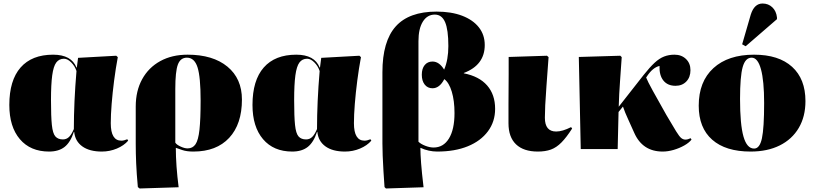

<svg xmlns="http://www.w3.org/2000/svg" viewBox="-20 -848 4628 1092"><path d="M259 14Q153 14 93 -56.5Q33 -127 33 -251Q33 -391 97 -464Q161 -537 282 -537Q386 -537 415 -464H417L424 -519L641 -531L650 -523Q638 -459 629 -389.5Q620 -320 615 -257Q610 -194 610 -147Q610 -48 670 -48Q685 -48 704 -56L709 -48Q685 -20 644.5 -3Q604 14 559 14Q489 14 448 -15.5Q407 -45 402 -98H400Q381 -39 347.5 -12.5Q314 14 259 14ZM338 -55Q358 -55 372.5 -69Q387 -83 400 -114Q400 -267 415 -444Q406 -472 385 -493Q364 -514 344 -514Q316 -514 300 -492.5Q284 -471 277 -419.5Q270 -368 270 -279Q270 -185 275 -137Q280 -89 295 -72Q310 -55 338 -55Z M774 224 764 216Q757 139 754.5 82Q752 25 752 -29V-242Q752 -331 788.5 -397.5Q825 -464 891.5 -500.5Q958 -537 1047 -537Q1191 -537 1273.5 -469Q1356 -401 1356 -282Q1356 -142 1283.5 -64Q1211 14 1080 14Q1042 14 1017 5.5Q992 -3 981 -7H980Q980 92 996 217ZM1047 -4Q1076 -4 1092 -27.5Q1108 -51 1114.5 -110.5Q1121 -170 1121 -277Q1121 -410 1103.5 -465Q1086 -520 1043 -520Q1006 -520 991.5 -480.5Q977 -441 977 -342V-37Q983 -26 1006 -15Q1029 -4 1047 -4Z M1642 14Q1536 14 1476 -56.5Q1416 -127 1416 -251Q1416 -391 1480 -464Q1544 -537 1665 -537Q1769 -537 1798 -464H1800L1807 -519L2024 -531L2033 -523Q2021 -459 2012 -389.5Q2003 -320 1998 -257Q1993 -194 1993 -147Q1993 -48 2053 -48Q2068 -48 2087 -56L2092 -48Q2068 -20 2027.5 -3Q1987 14 1942 14Q1872 14 1831 -15.5Q1790 -45 1785 -98H1783Q1764 -39 1730.5 -12.5Q1697 14 1642 14ZM1721 -55Q1741 -55 1755.5 -69Q1770 -83 1783 -114Q1783 -267 1798 -444Q1789 -472 1768 -493Q1747 -514 1727 -514Q1699 -514 1683 -492.5Q1667 -471 1660 -419.5Q1653 -368 1653 -279Q1653 -185 1658 -137Q1663 -89 1678 -72Q1693 -55 1721 -55Z M2175 224 2167 216Q2164 174 2161 126.5Q2158 79 2156.5 37Q2155 -5 2155 -32V-437Q2155 -613 2230.5 -697.5Q2306 -782 2463 -782Q2547 -782 2608.5 -758.5Q2670 -735 2703.5 -692.5Q2737 -650 2737 -592Q2737 -478 2618 -433V-431Q2705 -414 2750.5 -362Q2796 -310 2796 -229Q2796 -156 2755 -101Q2714 -46 2640.5 -16Q2567 14 2467 14Q2418 14 2372 -7H2371Q2371 27 2375 80Q2379 133 2389 217ZM2446 -9Q2502 -9 2533.5 -60.5Q2565 -112 2565 -205Q2565 -275 2549.5 -326.5Q2534 -378 2507 -398Q2480 -346 2440 -346Q2412 -346 2395.5 -367Q2379 -388 2379 -423Q2379 -458 2395.5 -478Q2412 -498 2440 -498Q2478 -498 2506 -452Q2530 -508 2530 -586Q2530 -679 2511.5 -722Q2493 -765 2453 -765Q2410 -765 2385 -725Q2360 -685 2360 -614V-42Q2373 -29 2398.5 -19Q2424 -9 2446 -9Z M3039 14Q2958 14 2915 -27Q2872 -68 2872 -147Q2872 -155 2872 -184Q2872 -213 2872 -254.5Q2872 -296 2872.5 -341.5Q2873 -387 2873 -427Q2873 -467 2873 -493.5Q2873 -520 2873 -524L3091 -531L3100 -523Q3093 -425 3088 -359Q3083 -293 3081 -250Q3079 -207 3079 -178Q3079 -100 3143 -100Q3179 -100 3228 -125L3234 -117Q3202 -67 3173.5 -38Q3145 -9 3113.5 2.5Q3082 14 3039 14Z M3749 14Q3634 14 3587 -93Q3571 -130 3553 -168.5Q3535 -207 3523 -242L3498 -211L3493 0H3283L3272 -524L3508 -531L3516 -523Q3512 -461 3506.5 -387Q3501 -313 3499 -241L3641 -422Q3676 -466 3703 -491Q3730 -516 3757 -526.5Q3784 -537 3816 -537Q3856 -537 3881.5 -512.5Q3907 -488 3907 -449Q3907 -409 3883.5 -384.5Q3860 -360 3822 -360Q3777 -360 3753 -390Q3729 -420 3731 -473Q3692 -464 3659 -413L3655 -407Q3663 -386 3693 -331.5Q3723 -277 3770 -194Q3807 -131 3825.5 -101Q3844 -71 3855 -62.5Q3866 -54 3878 -54Q3892 -54 3908 -62L3913 -54Q3899 -36 3871.5 -20.5Q3844 -5 3811.5 4.5Q3779 14 3749 14Z M4249 14Q4107 14 4030.5 -53.5Q3954 -121 3954 -247Q3954 -384 4037.5 -460.5Q4121 -537 4269 -537Q4409 -537 4485 -468Q4561 -399 4561 -273Q4561 -185 4523 -120.5Q4485 -56 4415 -21Q4345 14 4249 14ZM4269 -3Q4301 -3 4313.5 -61.5Q4326 -120 4326 -262Q4326 -388 4308 -454Q4290 -520 4255 -520Q4219 -520 4204 -466.5Q4189 -413 4189 -285Q4189 -140 4208.5 -71.5Q4228 -3 4269 -3ZM4221 -585 4201 -596 4250 -765Q4270 -828 4317 -828Q4350 -828 4372.5 -806.5Q4395 -785 4399 -749V-739Z"/></svg>

Font: Literata 72pt Black
Style: Regular
Weight: 900
Designer: Latin by Veronika Burian and Jose Scaglione. Greek by Irene Vlachou. Cyrillic by Vera Evstafieva.
Foundry: TypeTogether
Version: Version 3.002